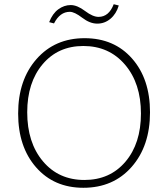

<svg xmlns="http://www.w3.org/2000/svg" viewBox="-20 -881 797 910"><path d="M236 -770 213 -776Q229 -817 256.5 -837Q284 -857 315 -857Q346 -857 383 -829Q420 -801 447 -801Q496 -801 519 -861L543 -855Q531 -815 503.5 -792Q476 -769 441 -769Q406 -769 369.5 -797Q333 -825 311 -825Q264 -825 236 -770ZM375 9Q236 9 151 -88Q66 -185 66 -343Q66 -502 153 -601Q240 -700 381 -700Q521 -700 606 -603.5Q691 -507 691 -349Q691 -189 604 -90Q517 9 375 9ZM380 -28Q501 -28 574.5 -114.5Q648 -201 648 -343Q648 -486 572.5 -574.5Q497 -663 375 -663Q255 -663 182 -576.5Q109 -490 109 -349Q109 -205 183.5 -116.5Q258 -28 380 -28Z"/></svg>

Font: Cantarell Light
Style: Regular
Weight: 300
Designer: Dave Crossland, Nikolaus Waxweiler, Florian Fecher, Jacques Le Bailly, Eben Sorkin, Alexei Vanyashin, Alexios Zavras, Em
Version: Version 0.303